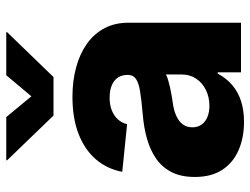

<svg xmlns="http://www.w3.org/2000/svg" viewBox="-114 -688 811 623"><g transform="rotate(-90 291.5 -376.5)"><path d="M208 9.8Q155.8 9.8 115.2 -8.1Q74.7 -25.9 51.8 -61Q28.8 -96.2 28.8 -149.9Q28.8 -194.8 44.7 -225.6Q60.5 -256.3 88.6 -275.6Q116.7 -294.9 153.3 -305.2Q189.9 -315.4 231.4 -318.8Q277.8 -322.8 306.2 -327.4Q334.5 -332 347.2 -341.1Q359.9 -350.1 359.9 -366.2V-368.7Q359.9 -386.7 351.1 -399.7Q342.3 -412.6 325.9 -419.4Q309.6 -426.3 286.1 -426.3Q262.7 -426.3 244.9 -419.2Q227.1 -412.1 215.6 -399.4Q204.1 -386.7 200.2 -369.6L45.4 -385.3Q54.7 -434.1 85.7 -470.5Q116.7 -506.8 168 -526.9Q219.2 -546.9 289.1 -546.9Q340.8 -546.9 384.8 -534.9Q428.7 -522.9 461.2 -499.8Q493.7 -476.6 511.5 -442.9Q529.3 -409.2 529.3 -365.2V0H368.2V-75.7H364.3Q349.6 -47.9 327.4 -28.8Q305.2 -9.8 275.4 0Q245.6 9.8 208 9.8ZM259.8 -102.5Q288.1 -102.5 311.3 -114Q334.5 -125.5 347.9 -145.8Q361.3 -166 361.3 -192.4V-243.7Q354.5 -239.7 343.8 -236.6Q333 -233.4 320.3 -230.5Q307.6 -227.5 294.2 -225.3Q280.8 -223.1 268.1 -221.2Q243.7 -217.8 226.1 -209.5Q208.5 -201.2 199.2 -188.5Q189.9 -175.8 189.9 -157.7Q189.9 -140.1 199 -127.7Q208 -115.2 223.6 -108.9Q239.3 -102.5 259.8 -102.5ZM223.1 -761.7 290.5 -680.2 358.9 -761.7H498.5V-758.8L353 -608.4H228L83 -758.8V-761.7Z"/></g></svg>

Font: Inter 18pt ExtraBold
Style: Regular
Weight: 800
Designer: Rasmus Andersson
Foundry: rsms
Version: Version 4.001;git-66647c0bb